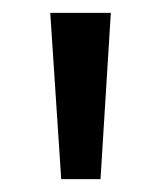

<svg xmlns="http://www.w3.org/2000/svg" viewBox="-20 -734 248 298"><path d="M152 -714H58L75 -456H136Z"/></svg>

Font: Noto Sans Lao Looped ExtraCondensed
Style: Regular
Weight: 400
Width: 2
Designer: Mark Frömberg, Ben Mitchell
Foundry: The Fontpad Ltd
Version: Version 1.002